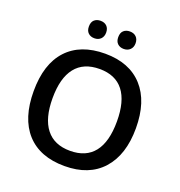

<svg xmlns="http://www.w3.org/2000/svg" viewBox="-158 -1038 1104 1180"><g transform="rotate(20 393.5 -447.5)"><path d="M728 -357.9Q728 -184.1 640.6 -86.9Q553.7 9.8 394 9.8Q232.4 9.8 145.5 -85.9Q59.1 -181.6 59.1 -358.9Q59.1 -536.1 146 -630.4Q233.4 -725.1 395 -725.1Q553.7 -725.1 641.1 -628.9Q728 -533.2 728 -357.9ZM604 -357.9Q604 -489.7 551.3 -557.4Q498.5 -625 395 -625Q290 -625 236.6 -557.4Q183.1 -489.7 183.1 -357.9Q183.1 -226.1 236.6 -158Q290 -89.8 394 -89.8Q498 -89.8 551 -157.2Q604 -224.6 604 -357.9ZM242.2 -848.1Q242.2 -877 257.8 -891.1Q273.4 -905.3 298.3 -905.3Q324.7 -905.3 339.8 -890.1Q355 -875 355 -848.1Q355 -822.3 339.4 -806.6Q323.7 -791 298.3 -791Q273.4 -791 257.8 -805.7Q242.2 -820.3 242.2 -848.1ZM434.1 -848.1Q434.1 -877 449.7 -891.1Q465.3 -905.3 490.2 -905.3Q516.6 -905.3 532 -889.9Q547.4 -874.5 547.4 -848.1Q547.4 -822.3 531.5 -806.6Q515.6 -791 490.2 -791Q465.3 -791 449.7 -805.7Q434.1 -820.3 434.1 -848.1Z"/></g></svg>

Font: Open Sans
Style: SemiBold
Weight: 600
Foundry: Ascender Corporation
Version: Version 1.10